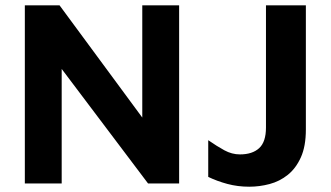

<svg xmlns="http://www.w3.org/2000/svg" viewBox="-20 -687 1238 719"><path d="M73 0V-667H203L556.6 -187.4L512.8 -97V-667H650.8V0H534.4L173.8 -478.2L211 -545.2V0ZM913.4 12.2Q870.2 12.2 831.5 1.8Q792.8 -8.6 759.8 -24.6V-162Q792 -139.6 820.2 -124.2Q848.4 -108.8 878.6 -108.8Q925 -108.8 950.5 -132.2Q976 -155.6 976 -209.2V-667H1125.4V-202Q1125.4 -139.2 1106.7 -97.8Q1088 -56.4 1057.6 -32.1Q1027.2 -7.8 989.5 2.2Q951.8 12.2 913.4 12.2Z"/></svg>

Font: Maven Pro VF Beta
Style: Regular
Weight: 400
Designer: Joe Prince
Foundry: Joe Prince
Version: Version 2.002